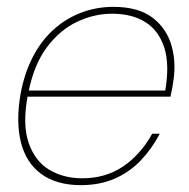

<svg xmlns="http://www.w3.org/2000/svg" viewBox="-20 -528 552 560"><path d="M216 12Q145 12 100.5 -20.5Q56 -53 41 -113Q26 -173 40 -254Q51 -314 75.5 -361.5Q100 -409 136 -441.5Q172 -474 216.5 -491Q261 -508 311 -508Q384 -508 425.5 -476Q467 -444 481 -392.5Q495 -341 484 -282Q483 -272 481 -264.5Q479 -257 477 -246H50L53 -264H462Q475 -340 459 -389.5Q443 -439 404 -463.5Q365 -488 307 -488Q255 -488 205 -464.5Q155 -441 117 -390.5Q79 -340 63 -259L61 -250Q45 -165 63.5 -111.5Q82 -58 123.5 -33Q165 -8 220 -8Q288 -8 339 -42.5Q390 -77 424 -138H446Q423 -94 390.5 -60Q358 -26 314.5 -7Q271 12 216 12Z"/></svg>

Font: DM Sans 28pt Thin
Style: Italic
Weight: 250
Italic angle: -10°
Version: Version 4.004;gftools[0.9.30]